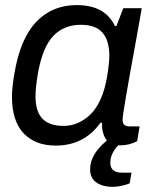

<svg xmlns="http://www.w3.org/2000/svg" viewBox="-20 -558 601 752"><path d="M198.2 12.2Q117.7 12.2 72.3 -36.1Q26.9 -84.5 26.9 -179.2Q26.9 -215.3 36.1 -268.1Q58.6 -405.3 121.3 -471.7Q184.1 -538.1 280.8 -538.1Q391.1 -538.1 430.2 -456.1H436L462.9 -525.9H535.2L513.2 -401.9Q460 -113.3 460 -88.9Q460 -63 486.8 -63H526.9L517.1 -4.9Q485.8 11.2 452.1 11.2H442.9Q412.1 43.9 412.1 79.1Q412.1 118.2 457 118.2H495.1L487.8 160.2Q453.6 173.8 418.9 173.8Q382.8 173.8 357.9 157Q333 140.1 333 105Q333 45.9 398.9 -7.8Q388.2 -20 383.8 -38.1Q378.4 -55.7 379.9 -76.2L374 -78.1Q310.1 12.2 198.2 12.2ZM230 -64.9Q256.8 -64.9 281.7 -75Q306.6 -85 330.3 -106Q354 -127 372.1 -165.3Q390.1 -203.6 398.9 -254.9Q408.2 -310.5 408.2 -338.9Q408.2 -399.9 381.1 -430.4Q354 -460.9 296.9 -460.9Q230 -460.9 188.5 -417Q147 -373 128.9 -272.9Q119.1 -214.4 119.1 -181.2Q119.1 -121.1 146.2 -93Q173.3 -64.9 230 -64.9Z"/></svg>

Font: Archivo
Style: Italic
Weight: 400
Italic angle: -10°
Designer: Hector Gatti
Foundry: Omnibus-Type
Version: Version 2.001